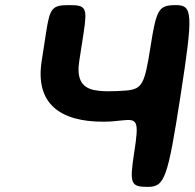

<svg xmlns="http://www.w3.org/2000/svg" viewBox="-20 -731 761 751"><path d="M402 -374C381 -374 363 -376 347 -379C296 -390 280 -428 290 -492L307 -602C322 -701 317 -711 251 -711C184 -711 175 -701 160 -602L143 -492C117 -325 216 -255 383 -255C408 -255 433 -257 457 -260C519 -267 524 -258 505 -135C486 -12 491 0 558 0C624 0 636 -33 686 -356C736 -678 734 -711 668 -711C601 -711 592 -696 569 -550C546 -403 537 -383 475 -377C452 -375 427 -374 402 -374Z"/></svg>

Font: Asimov Print
Style: AIt
Weight: 500
Designer: Google
Version: Version 2.000980: 2014